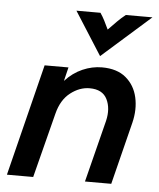

<svg xmlns="http://www.w3.org/2000/svg" viewBox="-48 -671 589 713"><g transform="rotate(5 246.5 -314.5)"><path d="M4.2 0 108.3 -416.7H197.2L184.7 -365.3Q213.2 -396.5 249 -412.2Q284.7 -427.8 321.5 -427.8Q377.8 -427.8 410.8 -400Q443.8 -372.2 453.8 -327.8Q463.9 -283.3 451.4 -232.6L393.1 0H295.1L353.5 -231.2Q364.6 -277.8 347.6 -312.2Q330.6 -346.5 282.6 -346.5Q245.1 -346.5 211.1 -320.1Q177.1 -293.8 163.9 -241.7L102.1 0ZM310.4 -468.8 208.3 -629.2H297.9Q306.9 -616 314.2 -601.7Q321.5 -587.5 329.9 -569.4Q347.2 -587.5 361.5 -601.7Q375.7 -616 392.4 -629.2H491.7Z"/></g></svg>

Font: Afacad Medium
Style: Italic
Weight: 500
Italic angle: -14°
Designer: Kristian Moeller
Foundry: Dicotype
Version: Version 1.000; ttfautohint (v1.8.4.7-5d5b)